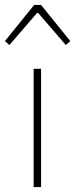

<svg xmlns="http://www.w3.org/2000/svg" viewBox="-40 -756 304 776"><path d="M-2 -574 110 -704H114L226 -574L244 -590L126 -736H98L-20 -590L-2 -574ZM96 0H126V-478H96V0Z"/></svg>

Font: Assistant ExtraLight
Style: Regular
Weight: 275
Designer: Hebrew By Ben Nathan, Latin by Paul Hunt
Version: Version 2.001;PS 002.001;hotconv 1.0.88;makeotf.lib2.5.64775